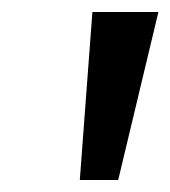

<svg xmlns="http://www.w3.org/2000/svg" viewBox="-20 -725 284 320"><path d="M113 -425 134 -705H244L177 -425Z"/></svg>

Font: Nunito Sans 10pt Medium
Style: Italic
Weight: 500
Italic angle: -9°
Designer: Vernon Adams
Foundry: Vernon Adams
Version: Version 3.101;gftools[0.9.27]